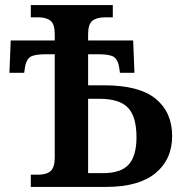

<svg xmlns="http://www.w3.org/2000/svg" viewBox="-20 -734 731 754"><path d="M101 -48H130Q163 -48 179 -62.5Q195 -77 195 -115V-521H161Q115 -521 99 -510.5Q83 -500 78 -470L75 -448H17L22 -575H195V-600Q195 -639 178.5 -652.5Q162 -666 130 -666H101V-714H423V-666H392Q360 -666 343 -652.5Q326 -639 326 -600V-575H503L508 -448H451L448 -470Q443 -500 427 -510.5Q411 -521 365 -521H326V-399H389Q527 -399 591.5 -346Q656 -293 656 -200Q656 -108 590.5 -54Q525 0 397 0H101ZM384 -54Q455 -54 485.5 -88Q516 -122 516 -195Q516 -276 482.5 -311Q449 -346 371 -346H326V-54Z"/></svg>

Font: Noto Serif SemiBold
Style: Regular
Weight: 600
Designer: Monotype Design Team
Foundry: Monotype Imaging Inc.
Version: Version 1.001